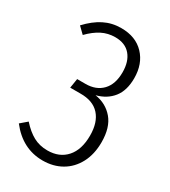

<svg xmlns="http://www.w3.org/2000/svg" viewBox="-175 -783 780 881"><g transform="rotate(30 214.5 -342.5)"><path d="M15 -82 50 -112Q82 -76 115 -58Q148 -40 190 -40Q253 -40 289.5 -81Q326 -122 326 -197Q326 -267 291.5 -305Q257 -343 190 -342H137L145 -392H189Q245 -392 277.5 -426Q310 -460 310 -523Q310 -580 282 -613Q254 -646 201 -646Q163 -646 130.5 -629.5Q98 -613 66 -580L33 -612Q72 -654 113.5 -675Q155 -696 204 -696Q281 -696 325.5 -649Q370 -602 370 -526Q370 -461 339.5 -422.5Q309 -384 255 -370Q314 -361 350.5 -318Q387 -275 387 -197Q387 -133 362 -86Q337 -39 293.5 -14Q250 11 194 11Q87 11 15 -82Z"/></g></svg>

Font: Fira Sans Extra Condensed Light
Style: Regular
Weight: 300
Width: 1
Designer: Carrois Corporate & Edenspiekermann AG
Foundry: Carrois Corporate GbR & Edenspiekermann AG
Version: Version 4.203